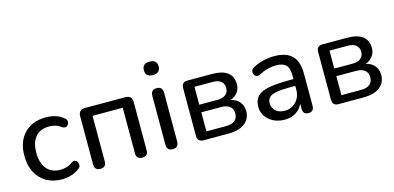

<svg xmlns="http://www.w3.org/2000/svg" viewBox="-67 -1105 3104 1511"><g transform="rotate(-15 1485.5 -349.5)"><path d="M291 9Q217 9 162.5 -22.5Q108 -54 78.5 -111.5Q49 -169 49 -246Q49 -362 114 -429Q179 -496 291 -496Q326 -496 362.5 -486Q399 -476 430 -451Q445 -442 448.5 -427.5Q452 -413 445.5 -400Q439 -387 426 -382Q413 -377 396 -387Q372 -406 346.5 -413Q321 -420 297 -420Q224 -420 185 -374.5Q146 -329 146 -246Q146 -162 185 -114.5Q224 -67 297 -67Q321 -67 346 -74Q371 -81 396 -100Q413 -111 426 -105.5Q439 -100 445 -86.5Q451 -73 448 -58.5Q445 -44 430 -36Q398 -12 362 -1.5Q326 9 291 9Z M602 7Q554 7 554 -41V-433Q554 -487 608 -487H936Q990 -487 990 -433V-41Q990 7 943 7Q895 7 895 -41V-412H649V-41Q649 7 602 7Z M1192 5Q1144 5 1144 -46V-441Q1144 -492 1192 -492Q1240 -492 1240 -441V-46Q1240 5 1192 5ZM1192 -599Q1132 -599 1132 -654Q1132 -708 1192 -708Q1252 -708 1252 -654Q1252 -599 1192 -599Z M1483 -62H1642Q1689 -62 1714 -82Q1739 -102 1739 -140Q1739 -178 1714 -197.5Q1689 -217 1642 -217H1483ZM1483 -279H1633Q1675 -279 1698.5 -298.5Q1722 -318 1722 -352Q1722 -387 1698.5 -406Q1675 -425 1633 -425H1483ZM1443 0Q1394 0 1394 -49V-439Q1394 -487 1443 -487H1639Q1728 -487 1769.5 -454Q1811 -421 1811 -359Q1811 -321 1789.5 -292.5Q1768 -264 1731 -251Q1777 -241 1802 -210Q1827 -179 1827 -135Q1827 -73 1780 -36.5Q1733 0 1647 0Z M2104 9Q2053 9 2013 -11Q1973 -31 1950 -65Q1927 -99 1927 -141Q1927 -195 1954.5 -225.5Q1982 -256 2045.5 -269Q2109 -282 2217 -282H2251V-312Q2251 -371 2226.5 -396.5Q2202 -422 2147 -422Q2113 -422 2078.5 -413.5Q2044 -405 2006 -385Q1987 -376 1973.5 -382.5Q1960 -389 1955.5 -403.5Q1951 -418 1956.5 -432.5Q1962 -447 1980 -455Q2023 -477 2066 -486.5Q2109 -496 2148 -496Q2247 -496 2294.5 -449Q2342 -402 2342 -303V-41Q2342 7 2297 7Q2252 7 2252 -41V-82Q2234 -40 2195.5 -15.5Q2157 9 2104 9ZM2251 -227H2219Q2143 -227 2100 -219.5Q2057 -212 2039 -194.5Q2021 -177 2021 -146Q2021 -108 2048 -83.5Q2075 -59 2122 -59Q2178 -59 2214.5 -98Q2251 -137 2251 -197Z M2583 -62H2742Q2789 -62 2814 -82Q2839 -102 2839 -140Q2839 -178 2814 -197.5Q2789 -217 2742 -217H2583ZM2583 -279H2733Q2775 -279 2798.5 -298.5Q2822 -318 2822 -352Q2822 -387 2798.5 -406Q2775 -425 2733 -425H2583ZM2543 0Q2494 0 2494 -49V-439Q2494 -487 2543 -487H2739Q2828 -487 2869.5 -454Q2911 -421 2911 -359Q2911 -321 2889.5 -292.5Q2868 -264 2831 -251Q2877 -241 2902 -210Q2927 -179 2927 -135Q2927 -73 2880 -36.5Q2833 0 2747 0Z"/></g></svg>

Font: Chiron GoRound TC
Style: Regular
Weight: 400
Designer: Ryoko NISHIZUKA 西塚涼子 (kana, bopomofo & ideographs); Paul D. Hunt (Latin, Greek & Cyrillic); Sandoll Communications 산돌커뮤니
Foundry: Adobe
Version: Version 1.000;hotconv 1.1.1;makeotfexe 2.6.0